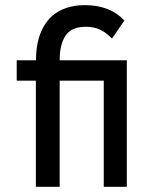

<svg xmlns="http://www.w3.org/2000/svg" viewBox="-20 -720 603 740"><path d="M118.2 0V-409.2H44.4V-487.8H118.7Q118.7 -523.4 125 -554.4Q131.3 -585.4 145.5 -612.5Q159.7 -639.6 181.4 -658.9Q203.1 -678.2 235.1 -689.2Q267.1 -700.2 307.1 -700.2Q403.8 -700.2 459.5 -641.1L411.6 -571.3Q389.6 -594.2 366.2 -605.5Q342.8 -616.7 310.5 -616.7Q255.4 -616.7 232.7 -582.8Q210 -548.8 210 -487.8H468.8V0H379.9V-409.2H210V0Z"/></svg>

Font: HK Grotesk Medium
Style: Regular
Weight: 500
Designer: Alfredo Marco Pradil and Stefan Peev
Foundry: Hanken Design Co.
Version: Version 1.045;PS 001.045;hotconv 1.0.88;makeotf.lib2.5.64775